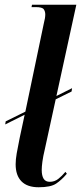

<svg xmlns="http://www.w3.org/2000/svg" viewBox="-20 -780 342 810"><path d="M143 10Q95 10 70.5 -15Q46 -40 46 -87Q46 -107 50.5 -133Q55 -159 63 -198L84 -296L2 -255L4 -268L87 -309L165 -682Q168 -693 169.5 -702.5Q171 -712 171 -719Q171 -732 164.5 -741Q158 -750 131 -750H113L115 -760H302L218 -375L284 -408L282 -394L215 -361L169 -150Q162 -121 159 -99Q156 -77 156 -63Q156 -39 164 -26Q172 -13 190 -13Q210 -13 225.5 -25Q241 -37 256 -55L262 -47Q240 -21 217 -5.5Q194 10 143 10Z"/></svg>

Font: Noto Serif Display ExtraCondensed SemiBold
Style: Italic
Weight: 600
Width: 2
Italic angle: -12°
Designer: Monotype Design Team
Foundry: Monotype Imaging Inc.
Version: Version 2.009